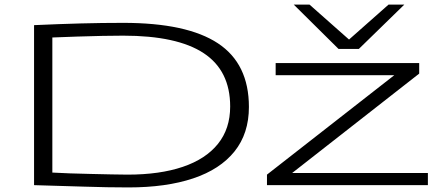

<svg xmlns="http://www.w3.org/2000/svg" viewBox="-20 -810 1929 840"><path d="M542 10Q452 10 346 6.5Q240 3 129 0V-700Q240 -705 333.5 -707.5Q427 -710 519 -710Q798 -710 933.5 -620.5Q1069 -531 1069 -342Q1069 -226 1006 -147.5Q943 -69 825 -29.5Q707 10 542 10ZM538 -46Q679 -46 779.5 -80Q880 -114 933.5 -180.5Q987 -247 987 -344Q987 -501 871 -577.5Q755 -654 519 -654Q482 -654 428.5 -653Q375 -652 317.5 -650Q260 -648 209 -646V-55Q242 -53 286 -51.5Q330 -50 377.5 -49Q425 -48 467 -47Q509 -46 538 -46ZM1148 0V-46L1705 -481H1186V-534H1814V-488L1258 -53H1852V0ZM1749 -790 1550 -596H1461L1265 -790H1334L1507 -637L1680 -790Z"/></svg>

Font: Georama ExtraExtended Light
Style: Regular
Weight: 300
Width: 8
Designer: Jean-Baptiste Levee
Foundry: Production Type
Version: Version 1.000